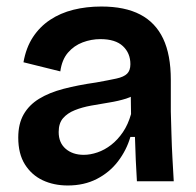

<svg xmlns="http://www.w3.org/2000/svg" viewBox="-20 -556 602 589"><path d="M188 13Q145 13 111 -3Q77 -19 56.5 -51.5Q36 -84 36 -134Q36 -176 52.5 -205Q69 -234 100 -253Q131 -272 175 -283.5Q219 -295 275 -303Q314 -310 337 -315Q360 -320 370 -330Q380 -340 380 -359Q380 -393 357 -414.5Q334 -436 288 -436Q260 -436 233.5 -426Q207 -416 188.5 -394.5Q170 -373 165 -337L52 -365Q60 -410 81 -442Q102 -474 133.5 -495Q165 -516 205 -526Q245 -536 291 -536Q363 -536 410 -511.5Q457 -487 480.5 -437.5Q504 -388 504 -311V-214Q505 -180 506 -143.5Q507 -107 509 -71Q511 -35 513 0H400Q398 -31 396.5 -65.5Q395 -100 394 -136H380Q368 -95 342 -61Q316 -27 277 -7Q238 13 188 13ZM237 -81Q257 -81 279 -88.5Q301 -96 321 -111.5Q341 -127 357 -150.5Q373 -174 382 -206L381 -278L406 -276Q391 -261 367 -253.5Q343 -246 315 -241.5Q287 -237 259.5 -232Q232 -227 209.5 -218Q187 -209 173.5 -193.5Q160 -178 160 -151Q160 -118 181.5 -99.5Q203 -81 237 -81Z"/></svg>

Font: Bricolage Grotesque 36pt SemiBold
Style: Regular
Weight: 600
Designer: Mathieu Triay
Foundry: Atelier Triay
Version: Version 1.001;gftools[0.9.33.dev8+g029e19f]